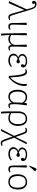

<svg xmlns="http://www.w3.org/2000/svg" viewBox="2170 -2992 1052 5433"><g transform="rotate(90 2696.5 -276.0)"><path d="M538 -40 549 -16Q536 -3 514 5Q492 13 471 13Q441 13 421.5 3Q402 -7 388.5 -31.5Q375 -56 362 -100L264 -437H262L71 0H26L14 -6L245 -505L209 -631Q197 -672 183 -695.5Q169 -719 150.5 -730.5Q132 -742 105 -742Q98 -742 90.5 -741Q83 -740 78 -738Q87 -714 89.5 -706Q92 -698 91.5 -697Q91 -696 91 -692Q91 -678 79 -668Q67 -658 50 -658Q29 -658 16 -671.5Q3 -685 3 -706Q3 -729 14.5 -746Q26 -763 47 -772.5Q68 -782 95 -782Q133 -782 160.5 -768.5Q188 -755 208 -725Q228 -695 243 -647L407 -112Q418 -77 427.5 -58.5Q437 -40 450.5 -33.5Q464 -27 486 -27Q497 -27 510 -30Q523 -33 538 -40Z M729 14Q678 14 654.5 -16Q631 -46 631 -113Q631 -139 631 -170.5Q631 -202 630.5 -236.5Q630 -271 629.5 -307Q629 -343 628 -378Q627 -413 626.5 -445.5Q626 -478 625 -504L675 -509L687 -503Q686 -465 684.5 -420Q683 -375 681.5 -329Q680 -283 679 -241.5Q678 -200 677.5 -168.5Q677 -137 677 -121Q677 -68 691.5 -49.5Q706 -31 747 -31Q764 -31 777.5 -34Q791 -37 815 -46L826 -22Q817 -12 801 -4Q785 4 766.5 9Q748 14 729 14Z M945 221 933 215Q931 192 929 146Q927 100 925.5 44.5Q924 -11 924 -62Q924 -74 923.5 -107.5Q923 -141 922 -187Q921 -233 920.5 -283Q920 -333 919 -379Q918 -425 917.5 -458.5Q917 -492 917 -504L966 -509L978 -503Q978 -473 977 -423Q976 -373 975 -312Q974 -251 973 -188Q972 -125 972 -70Q995 -51 1025 -40.5Q1055 -30 1086 -30Q1160 -30 1205.5 -73Q1251 -116 1251 -186Q1251 -204 1250.5 -231.5Q1250 -259 1249 -291Q1248 -323 1247.5 -355.5Q1247 -388 1246 -418Q1245 -448 1244.5 -470.5Q1244 -493 1244 -504L1294 -509L1306 -503Q1306 -481 1305 -454.5Q1304 -428 1303 -395Q1302 -362 1301 -318.5Q1300 -275 1299.5 -220.5Q1299 -166 1299 -96Q1299 -71 1304.5 -55.5Q1310 -40 1322 -33Q1334 -26 1354 -26Q1362 -26 1377.5 -30Q1393 -34 1403 -39L1414 -15Q1399 -2 1378.5 6Q1358 14 1337 14Q1313 14 1294.5 3.5Q1276 -7 1265.5 -27.5Q1255 -48 1252 -77H1250Q1218 -30 1177.5 -8Q1137 14 1081 14Q1051 14 1021 4Q991 -6 974 -22H971Q973 25 975 68.5Q977 112 980.5 150Q984 188 988 217Z M1688 14Q1630 14 1587.5 -3.5Q1545 -21 1521.5 -53.5Q1498 -86 1498 -130Q1498 -175 1528 -212.5Q1558 -250 1605 -263V-264Q1559 -280 1533 -308.5Q1507 -337 1507 -374Q1507 -417 1531 -449Q1555 -481 1599 -499Q1643 -517 1702 -517Q1789 -517 1839.5 -486Q1890 -455 1890 -402Q1890 -376 1876.5 -359.5Q1863 -343 1841 -343Q1821 -343 1809.5 -353Q1798 -363 1798 -380Q1798 -388 1800.5 -396Q1803 -404 1809.5 -415Q1816 -426 1827 -442Q1808 -461 1776.5 -470.5Q1745 -480 1702 -480Q1638 -480 1596 -452Q1554 -424 1554 -379Q1554 -344 1576.5 -321.5Q1599 -299 1650 -282Q1678 -299 1693.5 -305Q1709 -311 1724 -311Q1746 -311 1758.5 -298.5Q1771 -286 1771 -264Q1771 -243 1757.5 -229.5Q1744 -216 1721 -216Q1707 -216 1690.5 -223.5Q1674 -231 1649 -250Q1599 -236 1574 -206.5Q1549 -177 1549 -132Q1549 -83 1586 -56.5Q1623 -30 1690 -30Q1724 -30 1753 -36Q1782 -42 1807 -54.5Q1832 -67 1854 -87L1876 -63Q1852 -37 1823.5 -19.5Q1795 -2 1761.5 6Q1728 14 1688 14Z M2170 9 2130 -6Q2121 -134 2110 -223Q2099 -312 2083.5 -367.5Q2068 -423 2047 -448Q2026 -473 1999 -473Q1978 -473 1947 -460L1936 -484Q1952 -498 1972.5 -505.5Q1993 -513 2017 -513Q2054 -513 2080.5 -489Q2107 -465 2125 -410.5Q2143 -356 2154 -265.5Q2165 -175 2171 -42H2173Q2226 -84 2268.5 -148.5Q2311 -213 2335.5 -286.5Q2360 -360 2360 -428Q2360 -453 2358 -474.5Q2356 -496 2352 -507H2395L2407 -501Q2411 -490 2412.5 -475Q2414 -460 2414 -440Q2414 -359 2385 -278.5Q2356 -198 2301.5 -124.5Q2247 -51 2170 9Z M2719 14Q2655 14 2610.5 -16Q2566 -46 2543.5 -103.5Q2521 -161 2521 -245Q2521 -373 2576.5 -445Q2632 -517 2730 -517Q2782 -517 2823 -495.5Q2864 -474 2891 -433H2893L2899 -504L2950 -509L2962 -503Q2955 -462 2949 -413.5Q2943 -365 2938 -317Q2933 -269 2930.5 -227Q2928 -185 2928 -155Q2928 -101 2932 -73.5Q2936 -46 2947 -36Q2958 -26 2980 -26Q2990 -26 3003 -29Q3016 -32 3031 -39L3042 -15Q3028 -2 3006.5 6Q2985 14 2961 14Q2925 14 2905.5 -10.5Q2886 -35 2884 -81H2883Q2867 -53 2840.5 -31.5Q2814 -10 2782.5 2Q2751 14 2719 14ZM2726 -27Q2776 -27 2814 -56Q2852 -85 2880 -146Q2880 -169 2880.5 -195.5Q2881 -222 2882 -252Q2883 -282 2884.5 -313.5Q2886 -345 2888 -377Q2860 -426 2820 -451.5Q2780 -477 2732 -477Q2680 -477 2644.5 -451Q2609 -425 2590.5 -373.5Q2572 -322 2572 -248Q2572 -177 2589.5 -127.5Q2607 -78 2641.5 -52.5Q2676 -27 2726 -27Z M3155 222 3142 215Q3139 188 3136.5 146.5Q3134 105 3133 56Q3132 7 3132 -40V-271Q3132 -347 3157.5 -402Q3183 -457 3230 -487Q3277 -517 3342 -517Q3440 -517 3492 -449Q3544 -381 3544 -253Q3544 -173 3516.5 -112.5Q3489 -52 3440 -19Q3391 14 3324 14Q3300 14 3272 9Q3244 4 3220 -4.5Q3196 -13 3183 -22H3181Q3181 5 3182.5 39.5Q3184 74 3186 108.5Q3188 143 3191 171.5Q3194 200 3197 217ZM3329 -26Q3380 -26 3417 -54Q3454 -82 3473.5 -133.5Q3493 -185 3493 -256Q3493 -363 3454.5 -420Q3416 -477 3342 -477Q3264 -477 3222.5 -424.5Q3181 -372 3181 -273V-69Q3199 -56 3223 -46Q3247 -36 3274 -31Q3301 -26 3329 -26Z M4032 230Q4005 230 3986 220Q3967 210 3952 185.5Q3937 161 3922 117L3846 -102H3843L3690 216L3649 222L3634 216L3825 -150L3737 -390Q3724 -425 3713.5 -443.5Q3703 -462 3691 -468.5Q3679 -475 3659 -475Q3647 -475 3633.5 -471.5Q3620 -468 3606 -462L3594 -486Q3607 -499 3629 -507Q3651 -515 3673 -515Q3702 -515 3719.5 -505.5Q3737 -496 3751.5 -471.5Q3766 -447 3782 -402L3855 -194H3859L4008 -503L4048 -509L4062 -503L3877 -148L3969 105Q3983 142 3992.5 160.5Q4002 179 4013.5 184.5Q4025 190 4045 190Q4056 190 4069.5 187Q4083 184 4099 177L4110 201Q4097 214 4075 222Q4053 230 4032 230Z M4335 14Q4277 14 4234.5 -3.5Q4192 -21 4168.5 -53.5Q4145 -86 4145 -130Q4145 -175 4175 -212.5Q4205 -250 4252 -263V-264Q4206 -280 4180 -308.5Q4154 -337 4154 -374Q4154 -417 4178 -449Q4202 -481 4246 -499Q4290 -517 4349 -517Q4436 -517 4486.5 -486Q4537 -455 4537 -402Q4537 -376 4523.5 -359.5Q4510 -343 4488 -343Q4468 -343 4456.5 -353Q4445 -363 4445 -380Q4445 -388 4447.5 -396Q4450 -404 4456.5 -415Q4463 -426 4474 -442Q4455 -461 4423.5 -470.5Q4392 -480 4349 -480Q4285 -480 4243 -452Q4201 -424 4201 -379Q4201 -344 4223.5 -321.5Q4246 -299 4297 -282Q4325 -299 4340.5 -305Q4356 -311 4371 -311Q4393 -311 4405.5 -298.5Q4418 -286 4418 -264Q4418 -243 4404.5 -229.5Q4391 -216 4368 -216Q4354 -216 4337.5 -223.5Q4321 -231 4296 -250Q4246 -236 4221 -206.5Q4196 -177 4196 -132Q4196 -83 4233 -56.5Q4270 -30 4337 -30Q4371 -30 4400 -36Q4429 -42 4454 -54.5Q4479 -67 4501 -87L4523 -63Q4499 -37 4470.5 -19.5Q4442 -2 4408.5 6Q4375 14 4335 14Z M4763 14Q4712 14 4688.5 -16Q4665 -46 4665 -113Q4665 -139 4665 -170.5Q4665 -202 4664.5 -236.5Q4664 -271 4663.5 -307Q4663 -343 4662 -378Q4661 -413 4660.5 -445.5Q4660 -478 4659 -504L4709 -509L4721 -503Q4720 -465 4718.5 -420Q4717 -375 4715.5 -329Q4714 -283 4713 -241.5Q4712 -200 4711.5 -168.5Q4711 -137 4711 -121Q4711 -68 4725.5 -49.5Q4740 -31 4781 -31Q4798 -31 4811.5 -34Q4825 -37 4849 -46L4860 -22Q4851 -12 4835 -4Q4819 4 4800.5 9Q4782 14 4763 14ZM4684 -572 4667 -582 4732 -739Q4741 -760 4748.5 -771Q4756 -782 4774 -782Q4788 -782 4798 -773.5Q4808 -765 4820 -745V-732Z M5124 14Q5056 14 5008.5 -16.5Q4961 -47 4936 -106Q4911 -165 4911 -249Q4911 -334 4937.5 -393.5Q4964 -453 5014.5 -485Q5065 -517 5135 -517Q5200 -517 5246.5 -486.5Q5293 -456 5318 -398.5Q5343 -341 5343 -261Q5343 -173 5317.5 -111.5Q5292 -50 5243.5 -18Q5195 14 5124 14ZM5133 -26Q5211 -26 5251.5 -83.5Q5292 -141 5292 -249Q5292 -325 5273.5 -375.5Q5255 -426 5218.5 -451.5Q5182 -477 5126 -477Q5045 -477 5003.5 -421Q4962 -365 4962 -257Q4962 -144 5005 -85Q5048 -26 5133 -26Z"/></g></svg>

Font: Literata ExtraLight
Style: Regular
Weight: 250
Designer: Latin by Veronika Burian and Jose Scaglione. Greek by Irene Vlachou. Cyrillic by Vera Evstafieva.
Foundry: TypeTogether
Version: Version 3.103;gftools[0.9.29]